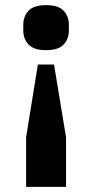

<svg xmlns="http://www.w3.org/2000/svg" viewBox="-20 -557 360 750"><path d="M82 173V-21L128 -305H191L238 -21V173ZM160 -361Q112 -361 91.5 -383Q71 -405 71 -437V-461Q71 -493 91.5 -515Q112 -537 160 -537Q208 -537 228.5 -515Q249 -493 249 -461V-437Q249 -405 228.5 -383Q208 -361 160 -361Z"/></svg>

Font: IBM Plex Arabic
Style: Bold
Weight: 700
Designer: Mike Abbink, Paul van der Laan, Pieter van Rosmalen, Wael Morcos, Khajak Apelian
Foundry: Bold Monday
Version: Version 1.0